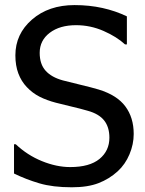

<svg xmlns="http://www.w3.org/2000/svg" viewBox="-20 -742 583 774"><path d="M269.5 13Q192.5 13 138.5 -3Q84.5 -19 36.5 -42.5V-160.5H43.5Q90 -116.5 149 -92.5Q208 -68.5 263 -68.5Q341 -68.5 381 -101.2Q421 -134 421 -187Q421 -229.5 400 -256.2Q379 -283 333.5 -295.5Q300.5 -305 273.2 -311.2Q246 -317.5 205 -328Q168.5 -337.5 139.5 -352.2Q110.5 -367 88 -391Q66 -414 54 -445.8Q42 -477.5 42 -519Q42 -605 109 -663.2Q176 -721.5 280.5 -721.5Q340 -721.5 393 -709.8Q446 -698 491.5 -676V-563H484Q450.5 -594 397.5 -617.2Q344.5 -640.5 286.5 -640.5Q221 -640.5 180.5 -609.8Q140 -579 140 -529Q140 -483.5 163.8 -457Q187.5 -430.5 233 -418Q263 -410 306.2 -399.8Q349.5 -389.5 378 -381Q451.5 -358.5 485.2 -313.2Q519 -268 519 -202Q519 -160.5 502 -120Q485 -79.5 454.5 -51.5Q420.5 -20.5 377.2 -3.8Q334 13 269.5 13Z"/></svg>

Font: Myanmar Ethnic
Style: Regular
Weight: 400
Designer: Khon Soe Zaw Thu
Foundry: PaOh Unicode khonsoezawthu@gmail.com and @hotmail.com
Version: Version 1.01 September 27, 2016